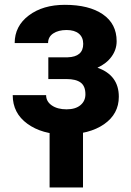

<svg xmlns="http://www.w3.org/2000/svg" viewBox="-20 -558 554 811"><path d="M331.5 -372.6Q331.5 -400.4 313.2 -415.8Q294.9 -431.2 261.2 -431.2Q226.6 -431.2 204.8 -416.7Q183.1 -402.3 183.1 -376H42Q42 -447.8 101.6 -492.7Q161.1 -537.6 253.9 -537.6Q356 -537.6 414.3 -497.6Q472.7 -457.5 472.7 -383.8Q472.7 -348.6 451.4 -319.1Q430.2 -289.6 391.6 -272Q481.9 -240.2 481.9 -149.4Q481.9 -76.7 419.7 -33.4Q357.4 9.8 253.9 9.8Q157.7 9.8 95.7 -35.2Q33.7 -80.1 33.7 -156.2H174.8Q174.8 -129.4 198.7 -112.8Q222.7 -96.2 261.2 -96.2Q298.8 -96.2 319.8 -113.8Q340.8 -131.3 340.8 -159.7Q340.8 -194.3 320.8 -209.2Q300.8 -224.1 260.7 -224.1H184.1V-315.9H265.6Q331.5 -317.9 331.5 -372.6ZM330.6 233.9H189.5V-40.5H330.6Z"/></svg>

Font: SteelSelectRoboto
Style: Roboto-Bold
Weight: 700
Designer: Google
Version: Version 2.137; 2017